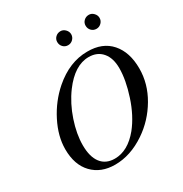

<svg xmlns="http://www.w3.org/2000/svg" viewBox="-197 -1005 1117 1173"><g transform="rotate(-30 361.0 -419.0)"><path d="M699 -418Q699 -311 641.5 -213Q584 -115 492 -53Q387 18 278 18Q179 18 119.5 -44Q60 -106 60 -216Q60 -307 109 -403.5Q158 -500 237 -569Q349 -666 474 -666Q581 -667 640 -600Q699 -533 699 -418ZM594 -481Q594 -552 559.5 -592.5Q525 -633 465 -633Q366 -633 279 -516Q226 -444 195.5 -353Q165 -262 165 -184Q165 -102 198.5 -58.5Q232 -15 295 -15Q387 -15 465 -110Q524 -184 559 -291Q594 -398 594 -481ZM643 -807Q643 -787 628.5 -772.5Q614 -758 594 -758Q573 -758 559 -772.5Q545 -787 545 -808Q545 -828 559.5 -842Q574 -856 595 -856Q614 -856 628.5 -841Q643 -826 643 -807ZM443 -807Q443 -787 428.5 -772.5Q414 -758 394 -758Q373 -758 359 -772.5Q345 -787 345 -808Q345 -828 359.5 -842Q374 -856 395 -856Q414 -856 428.5 -841Q443 -826 443 -807Z"/></g></svg>

Font: STIX MathJax Latin
Style: Italic
Weight: 400
Italic angle: -16.33°
Designer: MicroPress Inc., with final additions and corrections provided by Coen Hoffman, Elsevier (retired)
Version: Version 1.1.1